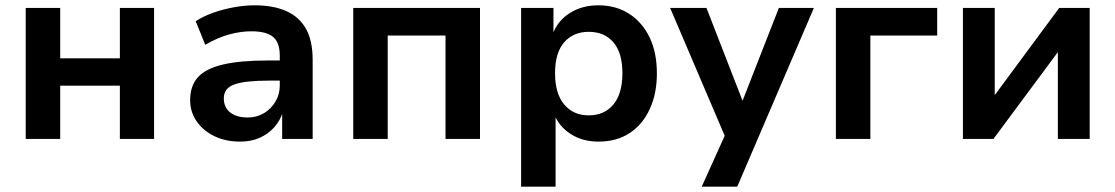

<svg xmlns="http://www.w3.org/2000/svg" viewBox="-20 -524 4206 724"><path d="M77 0V-494H207V-304H432V-494H561V0H432V-201H207V0Z M885 10Q831 10 788.5 -10.5Q746 -31 721.5 -66.5Q697 -102 697 -146Q697 -201 727 -233.5Q757 -266 822 -281Q887 -296 992 -296H1051V-220H996Q949 -220 916.5 -216.5Q884 -213 863.5 -205.5Q843 -198 833.5 -185Q824 -172 824 -153Q824 -119 848 -100Q872 -81 914 -81Q948 -81 975 -97Q1002 -113 1018.5 -140.5Q1035 -168 1035 -202V-314Q1035 -364 1009.5 -385Q984 -406 928 -406Q887 -406 843.5 -394Q800 -382 754 -355L718 -444Q747 -463 784 -476Q821 -489 861.5 -496.5Q902 -504 940 -504Q1011 -504 1060 -482Q1109 -460 1134 -415Q1159 -370 1159 -298V0H1044V-103H1047Q1037 -70 1014.5 -44.5Q992 -19 959.5 -4.5Q927 10 885 10Z M1312 0V-494H1790V0H1660V-390H1442V0Z M1945 180V-494H2067V-392H2063Q2081 -444 2127.5 -474Q2174 -504 2236 -504Q2303 -504 2352.5 -472Q2402 -440 2429.5 -383Q2457 -326 2457 -247Q2457 -171 2430 -112.5Q2403 -54 2354 -22Q2305 10 2237 10Q2176 10 2131.5 -19Q2087 -48 2069 -95H2075V180ZM2200 -89Q2259 -89 2293 -130Q2327 -171 2327 -248Q2327 -325 2293 -364.5Q2259 -404 2200 -404Q2142 -404 2107.5 -364.5Q2073 -325 2073 -248Q2073 -171 2107.5 -130Q2142 -89 2200 -89Z M2626 180 2729 -48V26L2507 -494H2644L2789 -121H2771L2917 -494H3049L2760 180Z M3132 0V-494H3514V-390H3262V0Z M3611 0V-494H3731V-145H3716L3974 -494H4089V0H3969V-349H3985L3726 0Z"/></svg>

Font: Nunito Sans 10pt
Style: Bold
Weight: 700
Designer: Vernon Adams
Foundry: Vernon Adams
Version: Version 3.101;gftools[0.9.27]